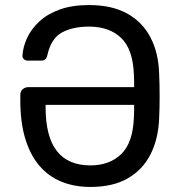

<svg xmlns="http://www.w3.org/2000/svg" viewBox="-20 -730 711 760"><path d="M609.9 -439Q611.9 -396 611.9 -349Q611.9 -302 609.9 -261Q606.7 -179.8 575.8 -119Q544.9 -58.2 486 -24.1Q427 10 337.5 10Q274.6 10 223.4 -10.8Q172.2 -31.6 136 -73.8Q99.8 -116.1 80.1 -180.7Q60.4 -245.3 60.4 -333.1V-354.5Q60.4 -368.1 69.7 -376.5Q78.9 -385 92.3 -385H511Q511 -397.5 510.9 -409.9Q510.8 -422.3 510 -434Q506.6 -534.4 459.8 -579.6Q412.9 -624.7 332 -624.7Q268.6 -624.7 225.5 -601.5Q182.4 -578.4 167.7 -512.5Q164.9 -499.8 158.7 -494.9Q152.6 -490 142.9 -490H90.1Q81.1 -490 74.6 -495.7Q68.1 -501.4 68.9 -510.4Q71.3 -546.1 87.9 -581.1Q104.4 -616.1 136.3 -645.5Q168.2 -675 216.9 -692.5Q265.6 -710 332 -710Q423.4 -710 484 -676.1Q544.6 -642.2 576.1 -581Q607.6 -519.8 609.9 -439ZM337.7 -75.3Q413.8 -75.3 460.2 -120.4Q506.6 -165.6 510 -266Q510.8 -278.5 510.9 -290.9Q511 -303.3 511 -315H160.5V-305.3Q160.7 -188.4 205.3 -131.8Q249.9 -75.3 337.7 -75.3Z"/></svg>

Font: Rubik Light
Style: Regular
Weight: 300
Designer: Hubert and Fischer
Foundry: Hubert and Fischer
Version: Version 2.300;gftools[0.9.30]